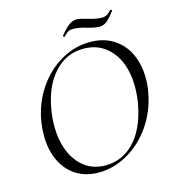

<svg xmlns="http://www.w3.org/2000/svg" viewBox="-114 -861 879 969"><g transform="rotate(-15 325.5 -377.0)"><path d="M63 -240Q63 -276 69 -313Q85 -406 135 -479.5Q185 -553 257 -594.5Q329 -636 409 -636Q480 -636 531 -603.5Q582 -571 608.5 -514.5Q635 -458 635 -387Q635 -348 628 -313Q611 -219 559.5 -145Q508 -71 435 -29.5Q362 12 284 12Q215 12 165 -20.5Q115 -53 89 -110.5Q63 -168 63 -240ZM561 -260Q571 -309 571 -359Q571 -433 547 -490Q523 -547 477 -579.5Q431 -612 369 -612Q280 -612 218 -546Q156 -480 135 -366Q126 -318 126 -273Q126 -199 149.5 -140.5Q173 -82 218 -48Q263 -14 326 -14Q413 -14 475 -78Q537 -142 561 -260ZM293 -695Q290 -695 287.5 -697.5Q285 -700 287 -702Q305 -726 327.5 -745Q350 -764 374 -764Q391 -764 426 -753Q470 -739 499 -739Q517 -739 527.5 -745.5Q538 -752 551 -766H553Q556 -766 558 -763.5Q560 -761 558 -759Q531 -723 514 -710.5Q497 -698 477 -698Q459 -698 439.5 -703Q420 -708 416 -709Q375 -722 346 -722Q329 -722 320 -717Q311 -712 304 -705Q297 -698 294 -695Z"/></g></svg>

Font: Cormorant Garamond
Style: Italic
Weight: 400
Italic angle: -10°
Designer: Christian Thalmann (Catharsis Fonts)
Foundry: Catharsis Fonts
Version: Version 4.000